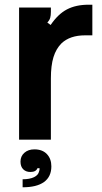

<svg xmlns="http://www.w3.org/2000/svg" viewBox="-20 -593 431 815"><path d="M61 0V-561H196V-543Q196 -527 193 -517Q190 -507 181 -497L195 -487Q226 -533 264 -553Q302 -573 356 -573H372V-443H341Q277 -443 241 -409Q218 -386 207 -350.5Q196 -315 196 -260V0ZM76 168Q106 168 124.5 159Q143 150 146 134Q148 131 148 121H139Q133 137 109 137Q90 137 78.5 125.5Q67 114 67 93Q67 70 83.5 55.5Q100 41 126 41Q160 41 179 61Q198 81 198 113Q198 157 167 179.5Q136 202 76 202Z"/></svg>

Font: Open Sauce Sans
Style: Bold
Weight: 700
Designer: Alfredo Marco Pradil
Foundry: Creative Sauce Fz LLC
Version: Version 1.477